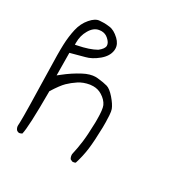

<svg xmlns="http://www.w3.org/2000/svg" viewBox="-138 -573 776 803"><g transform="rotate(30 250.0 -171.0)"><path d="M77.6 -330.1Q77.6 -363.8 93.3 -390.6Q109.9 -419.9 135.3 -423.8Q140.6 -424.8 145.5 -424.8Q164.6 -424.8 178.2 -412.6Q195.8 -397.5 195.8 -382.8Q195.8 -368.2 173.3 -350.6Q141.6 -332.5 87.4 -321.8L77.6 -319.8ZM82.5 -95.7V-98.1Q108.9 -140.1 126 -156.7Q143.1 -173.3 164.6 -187.5Q186.5 -202.1 216.8 -207Q224.6 -208 231.9 -208Q254.9 -208 273.4 -196.3Q297.4 -181.6 307.1 -160.6Q314.5 -143.1 314.5 -96.2Q314.5 -88.4 314.5 -80.1Q313 -21 308.6 13.9Q304.2 48.8 296.4 82Q296.4 83 296.4 84Q296.4 95.2 302.2 104L312.5 108.9Q313.5 108.9 315.4 108.9Q322.3 108.9 327.6 105.5Q339.8 67.4 345 27.6Q350.1 -12.2 351.6 -78.6Q351.6 -88.9 351.6 -103.3Q351.6 -117.7 350.3 -136.2Q349.1 -154.8 345.7 -164.1Q338.4 -183.1 316.4 -208.5Q294.9 -232.9 278.6 -237.8Q262.2 -242.7 230 -246.1Q226.1 -246.6 221.7 -246.6Q194.8 -246.6 163.6 -230Q125.5 -210 89.4 -181.2L75.7 -170.4L74.7 -278.8Q111.3 -289.1 141.6 -296.9Q169.9 -303.7 199.7 -328.1Q228.5 -352.1 232.4 -380.9Q232.9 -385.3 232.9 -388.7Q232.9 -412.1 212.4 -431.6Q187.5 -455.1 164.6 -457.5Q149.4 -459.5 137.7 -459.5Q126 -459.5 116.7 -458.5Q96.7 -457 75.7 -432.6Q53.7 -407.2 45.7 -371.6Q37.6 -335.9 36.1 -294.9Q35.6 -284.7 35.6 -272.9Q35.6 -261.2 35.6 -244.1Q36.1 -200.2 38.8 -97.7Q41.5 4.9 41.5 43.9Q41.5 83 40.5 92.3Q40.5 102.5 47.4 111.3Q52.2 115.7 59.6 116.7Q66.4 115.7 73.2 111.8Q82.5 77.1 82.5 -95.7Z"/></g></svg>

Font: NaikaiFont
Style: Light
Weight: 300
Version: Version 1.89